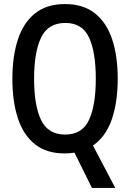

<svg xmlns="http://www.w3.org/2000/svg" viewBox="-20 -746 640 946"><path d="M299 10Q209 10 152 -35.5Q95 -81 68 -163.5Q41 -246 41 -357Q41 -468 68 -551Q95 -634 152.5 -680Q210 -726 300 -726Q390 -726 447.5 -680.5Q505 -635 532.5 -552.5Q560 -470 560 -359Q560 -242 530.5 -157Q501 -72 438 -29L548 180H433L347 6Q324 10 299 10ZM301 -83Q385 -83 418.5 -155Q452 -227 452 -358Q452 -490 418.5 -561.5Q385 -633 302 -633Q217 -633 182.5 -561Q148 -489 148 -358Q148 -226 182.5 -154.5Q217 -83 301 -83Z"/></svg>

Font: Noto Sans Mono Medium
Style: Regular
Weight: 500
Designer: Monotype Design Team
Foundry: Monotype Imaging Inc.
Version: Version 2.014